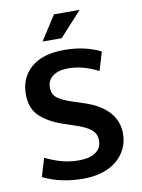

<svg xmlns="http://www.w3.org/2000/svg" viewBox="-92 -887 709 959"><g transform="rotate(-10 263.0 -407.0)"><path d="M268 -640Q324 -640 369.5 -629.5Q415 -619 453 -600L425 -506Q384 -526 347 -536Q310 -546 274 -546Q223 -546 194.5 -525Q166 -504 166 -468Q166 -433 189.5 -414.5Q213 -396 265 -379L326 -359Q404 -333 445 -287Q486 -241 486 -178Q486 -137 470 -103Q454 -69 424 -43.5Q394 -18 350.5 -4Q307 10 252 10Q198 10 147 -0.5Q96 -11 49 -34L77 -127Q120 -106 161 -95Q202 -84 247 -84Q301 -84 331.5 -105Q362 -126 362 -166Q362 -180 357 -193Q352 -206 339.5 -217.5Q327 -229 305.5 -239.5Q284 -250 250 -261L194 -280Q125 -304 83.5 -343.5Q42 -383 42 -455Q42 -538 100 -589Q158 -640 268 -640ZM267 -700H170L250 -824H380Z"/></g></svg>

Font: Mukta Vaani SemiBold
Style: Regular
Weight: 600
Designer: Noopur Datye, Girish Dalvi, Yashodeep Gholap, Pallavi Karambelkar
Foundry: Ek Type
Version: Version 2.538;PS 1.000;hotconv 16.6.51;makeotf.lib2.5.65220;